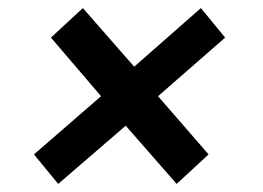

<svg xmlns="http://www.w3.org/2000/svg" viewBox="-20 -493 650 475"><path d="M124 -38 64 -111 230 -255 106 -400 185 -473 312 -328 477 -473 537 -400 371 -255 496 -111 417 -38 291 -182Z"/></svg>

Font: Chivo SemiBold
Style: Italic
Weight: 600
Italic angle: -8.05°
Designer: Hector Gatti
Foundry: Omnibus-Type
Version: Version 2.002